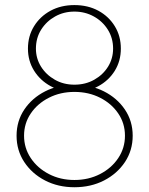

<svg xmlns="http://www.w3.org/2000/svg" viewBox="-20 -748 602 775"><path d="M280.3 7.8Q214.8 7.8 161.9 -19.5Q108.9 -46.9 77.9 -94Q46.9 -141.1 46.9 -200.2Q46.9 -259.3 78.1 -305.9Q109.4 -352.5 162.4 -379.4Q215.3 -406.2 280.3 -406.2Q345.7 -406.2 399.2 -379.4Q452.6 -352.5 484.1 -305.9Q515.6 -259.3 515.6 -200.2Q515.6 -141.1 484.4 -94Q453.1 -46.9 399.9 -19.5Q346.7 7.8 280.3 7.8ZM280.3 -21.5Q337.4 -21.5 383.8 -45.4Q430.2 -69.3 457.3 -109.9Q484.4 -150.4 484.4 -200.2Q484.4 -250 457.3 -290Q430.2 -330.1 384 -353.5Q337.9 -377 280.3 -377Q223.6 -377 177.5 -353.5Q131.3 -330.1 104.2 -290Q77.1 -250 77.1 -200.2Q77.1 -150.4 104.2 -109.9Q131.3 -69.3 177.5 -45.4Q223.6 -21.5 280.3 -21.5ZM280.3 -377Q227.1 -377 184.6 -400.1Q142.1 -423.3 117.4 -462.9Q92.8 -502.4 92.8 -551.8Q92.8 -602.1 117.2 -641.8Q141.6 -681.6 183.8 -704.6Q226.1 -727.5 280.3 -727.5Q335 -727.5 377.2 -704.6Q419.4 -681.6 443.6 -641.8Q467.8 -602.1 467.8 -551.8Q467.8 -502 443.4 -462.4Q418.9 -422.9 376.5 -399.9Q334 -377 280.3 -377ZM280.3 -406.2Q325.2 -406.2 360.6 -426.3Q396 -446.3 416.3 -479.2Q436.5 -512.2 436.5 -551.8Q436.5 -594.2 415.3 -628.2Q394 -662.1 358.6 -681.6Q323.2 -701.2 280.3 -701.2Q237.8 -701.2 202.6 -681.6Q167.5 -662.1 146.2 -628.4Q125 -594.7 125 -551.8Q125 -512.2 145.5 -479.2Q166 -446.3 201.2 -426.3Q236.3 -406.2 280.3 -406.2Z"/></svg>

Font: Reddit Mono ExtraLight
Style: Regular
Weight: 250
Monospace: yes
Designer: Stephen Hutchings
Foundry: Reddit
Version: Version 1.014